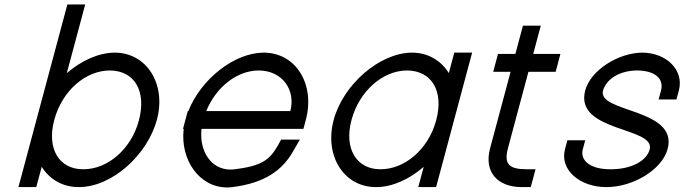

<svg xmlns="http://www.w3.org/2000/svg" viewBox="-20 -819 3069 861"><path d="M143.3 -281 73.4 -20 62.6 20H142.6L153.4 -20L167.1 -71.2C201.6 -15.5 259.8 20 332.6 20C333.1 20 333.7 20 334.2 20C480.6 20 640.8 -122.3 683.8 -282.9C726.2 -441.1 638.6 -583 494.2 -583C421.6 -582.5 344.1 -546.8 279.5 -490.9L351.4 -759L362.1 -799H282.1L271.4 -759ZM223.3 -281C258.4 -412 363.8 -503 472.8 -503C583.8 -502 637.9 -410 602.7 -278.6C567.9 -148.9 462.4 -60 354.1 -60C353.5 -60 352.9 -60 352.3 -60C245.2 -60 188.6 -151.7 223.3 -281Z M904.9 -321C949.4 -429.5 1043.3 -503 1140.8 -503C1250.5 -502 1306.1 -411 1282 -321ZM803.7 -241C787.4 -102.9 873.5 21.6 998.2 21.6C1006.2 21.6 1014.4 21 1022.6 20C1165.5 2 1245.5 -54 1294.8 -141L1324.7 -193H1240.7L1225.2 -165C1187.8 -100 1151.1 -75 1034.1 -60H1033.1C1026.3 -59.1 1019.7 -58.6 1013.3 -58.6C928.5 -58.6 872.6 -138.5 883.7 -241H1300.6H1340.6L1351.3 -281C1394.2 -441 1307.2 -583 1162.2 -583C1030 -582.1 881.7 -464.5 824.6 -321H822L811.3 -281L800.6 -241Z M1476.3 -281C1433.7 -122 1520.6 20 1665.6 20C1666.1 20 1666.7 20 1667.2 20C1739.7 20 1816.2 -15.5 1880 -70.8L1866.4 -20L1855.6 20H1935.6L1946.4 -20L2016.3 -281L2017.3 -284.8L2086.5 -543L2097.2 -583H2017.2L2006.5 -543L1992.7 -491.3C1958.1 -547.1 1899.8 -583 1827.2 -583C1682.9 -582 1519.2 -441 1476.3 -281ZM1556.3 -281C1591.1 -411 1696.8 -503 1805.8 -503C1915.5 -502 1971.1 -411 1936.3 -281L1935 -276.3C1899.9 -148.8 1794.8 -60 1687.1 -60C1686.5 -60 1685.9 -60 1685.4 -60C1578.2 -60 1521.9 -152.7 1556.3 -281Z M2349.7 -497H2431.7H2471.7L2493.1 -577H2453.1H2371.1L2394.4 -664L2405.1 -704H2325.1L2314.4 -664L2291.1 -577H2253.1H2213.1L2191.7 -497H2231.7H2269.7L2177.2 -152C2150.4 -48 2210.1 20 2320.1 20H2360.1L2381.6 -60H2341.6C2261.6 -60 2240 -84 2257.2 -152Z M3024.2 -413C3048.8 -505 2967.7 -583 2859.7 -583C2753.4 -582 2628.8 -505 2604.2 -413C2555.1 -226.1 2920.8 -251 2893.4 -148.7C2879.6 -97.4 2811.8 -60 2719.6 -60C2718.4 -60 2717.3 -60 2716.2 -60C2626.2 -60 2580.2 -99.6 2593.7 -150L2604.4 -190H2524.4L2513.7 -150C2488.8 -57 2581.1 20 2698.1 20C2698.9 20 2699.6 20 2700.4 20C2818.1 20 2949 -57.7 2973.9 -150.8C3023 -333.9 2657.4 -313.1 2684.2 -413C2698.8 -464 2758.3 -503 2838.3 -503C2919 -502 2958.1 -465 2944.2 -413L2933.4 -373H3013.4Z"/></svg>

Font: Nordica Advanced
Style: RegularObl
Weight: 300
Version: Version 1.07